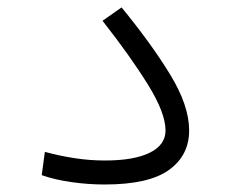

<svg xmlns="http://www.w3.org/2000/svg" viewBox="-20 -490 626 512"><path d="M258.8 2Q215.8 2 171.6 -4.2Q127.4 -10.3 91.3 -22.9L99.6 -85Q139.6 -74.2 179.7 -68.1Q219.7 -62 259.8 -62Q337.4 -62 379.4 -82.8Q421.4 -103.5 421.4 -142.1Q421.4 -188.5 374.8 -263.9Q328.1 -339.4 253.4 -434.6L304.2 -470.2Q382.8 -374.5 433.6 -291.5Q484.4 -208.5 484.4 -142.1Q484.4 -75.7 430.7 -36.9Q377 2 258.8 2Z"/></svg>

Font: CaskaydiaMono NF Light
Style: Regular
Weight: 300
Designer: Aaron Bell
Foundry: Saja Typeworks
Version: Version 2111.001; ttfautohint (v1.8.4);Nerd Fonts 3.1.1